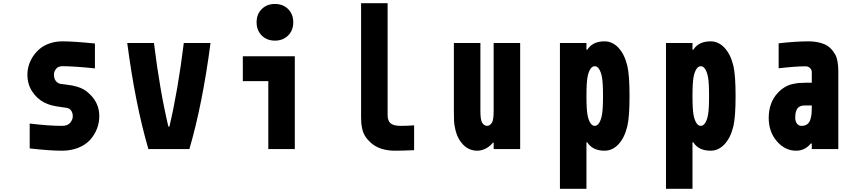

<svg xmlns="http://www.w3.org/2000/svg" viewBox="-20 -937 5373 1207"><path d="M369.1 10.4Q294.3 10.4 166.7 -3.9V-160.2Q288.4 -145.8 369.1 -145.8Q405.6 -145.8 421.5 -165.4Q437.5 -184.9 437.5 -205.7Q437.5 -227.2 427.7 -241.2Q418 -255.2 401.7 -258.5Q390 -261.1 360.7 -264.6Q331.4 -268.2 306.3 -274.4Q281.2 -280.6 257.2 -293Q212.2 -316.4 182.3 -362Q152.3 -407.6 152.3 -468.1Q152.3 -496.7 160.8 -525.7Q169.3 -554.7 187.2 -582Q205.1 -609.4 230.5 -630.5Q255.9 -651.7 292.6 -664.4Q329.4 -677.1 372.4 -677.1Q444.7 -677.1 576.8 -663.4V-507.2Q443.4 -520.8 372.4 -520.8Q345.1 -520.8 332 -503.6Q319 -486.3 319 -469.4Q319 -442.7 331.4 -427.4Q343.8 -412.1 362 -409.5Q370.4 -408.2 394.9 -405.3Q419.3 -402.3 432.9 -399.7Q446.6 -397.1 467.8 -391Q488.9 -384.8 507.2 -374Q525.4 -363.3 542.3 -347Q604.2 -289.1 604.2 -207Q604.2 -165.4 589.2 -127Q574.2 -88.5 546.2 -57.6Q518.2 -26.7 472.3 -8.1Q426.4 10.4 369.1 10.4Z M947.9 -666.7Q984.4 -369.1 1038.4 -141.3H1044.9Q1099 -369.8 1135.4 -666.7H1303.4Q1253.3 -283.2 1170.6 0H912.8Q830.1 -283.2 779.9 -666.7Z M1666.7 0V-427.1H1506.5V-583.3H1833.3V0ZM1625.3 -879.9Q1657.6 -912.1 1708.3 -912.1Q1759.1 -912.1 1791.3 -879.9Q1823.6 -847.7 1823.6 -796.9Q1823.6 -746.1 1791.3 -713.9Q1759.1 -681.6 1708.3 -681.6Q1657.6 -681.6 1625.3 -713.9Q1593.1 -746.1 1593.1 -796.9Q1593.1 -847.7 1625.3 -879.9Z M2583.3 7.2Q2500.7 10.4 2463.5 10.4Q2368.5 10.4 2313.2 -37.8Q2291 -57.3 2277 -78.8Q2263 -100.3 2257.8 -124.3Q2252.6 -148.4 2251.3 -162.8Q2250 -177.1 2250 -200.5V-916.7H2416.7V-213.5Q2416.7 -178.4 2434.9 -162.1Q2453.1 -145.8 2500 -145.8Q2544.3 -145.8 2583.3 -149.1Z M2979.8 10.4Q2910.2 10.4 2867.2 -59.2Q2851.6 -85.3 2843.4 -119.1Q2835.3 -153 2834.3 -175.5Q2833.3 -197.9 2833.3 -238.9V-666.7H3000V-238.9Q3000 -186.2 3009.8 -168Q3022.1 -145.8 3041.7 -145.8Q3061.2 -145.8 3073.6 -168Q3083.3 -186.2 3083.3 -238.9V-666.7H3250V0H3083.3V-40.4H3078.8Q3060.5 -16.9 3033.9 -3.3Q3007.2 10.4 2979.8 10.4Z M3780.6 -677.1Q3830.1 -677.1 3868.2 -636.4Q3906.2 -595.7 3923.8 -522.8Q3937.5 -464.2 3937.5 -333.3Q3937.5 -202.5 3923.8 -143.9Q3906.2 -71 3868.2 -30.3Q3830.1 10.4 3780.6 10.4Q3705.1 10.4 3671.9 -42.3H3666.7V250H3500V-666.7H3666.7V-624.3H3671.9Q3705.1 -677.1 3780.6 -677.1ZM3673.2 -451.2Q3666.7 -416 3666.7 -333.3Q3666.7 -250.7 3673.2 -215.5Q3678.4 -185.5 3690.1 -165.7Q3701.8 -145.8 3718.8 -145.8Q3735.7 -145.8 3747.4 -165.7Q3759.1 -185.5 3764.3 -215.5Q3770.8 -250.7 3770.8 -333.3Q3770.8 -416 3764.3 -451.2Q3759.1 -481.1 3747.4 -501Q3735.7 -520.8 3718.8 -520.8Q3701.8 -520.8 3690.1 -501Q3678.4 -481.1 3673.2 -451.2Z M4447.3 -677.1Q4496.7 -677.1 4534.8 -636.4Q4572.9 -595.7 4590.5 -522.8Q4604.2 -464.2 4604.2 -333.3Q4604.2 -202.5 4590.5 -143.9Q4572.9 -71 4534.8 -30.3Q4496.7 10.4 4447.3 10.4Q4371.7 10.4 4338.5 -42.3H4333.3V250H4166.7V-666.7H4333.3V-624.3H4338.5Q4371.7 -677.1 4447.3 -677.1ZM4339.8 -451.2Q4333.3 -416 4333.3 -333.3Q4333.3 -250.7 4339.8 -215.5Q4345.1 -185.5 4356.8 -165.7Q4368.5 -145.8 4385.4 -145.8Q4402.3 -145.8 4414.1 -165.7Q4425.8 -185.5 4431 -215.5Q4437.5 -250.7 4437.5 -333.3Q4437.5 -416 4431 -451.2Q4425.8 -481.1 4414.1 -501Q4402.3 -520.8 4385.4 -520.8Q4368.5 -520.8 4356.8 -501Q4345.1 -481.1 4339.8 -451.2Z M5083.3 -274.1H5039.1Q5007.2 -274.1 4993.2 -255.5Q4979.2 -237 4979.2 -197.3Q4979.2 -175.1 4989.6 -160.5Q5000 -145.8 5019.5 -145.8Q5041.7 -145.8 5055.7 -156.9Q5069.7 -168 5075.2 -188.5Q5080.7 -209 5082 -223.3Q5083.3 -237.6 5083.3 -259.1ZM5062.5 -677.1Q5118.5 -677.1 5160.8 -659.8Q5203.1 -642.6 5230.5 -594.4Q5250 -559.9 5250 -487.6V0H5083.3V-34.5H5076.8Q5040.4 10.4 4984.4 10.4Q4915.4 10.4 4863.9 -48.8Q4812.5 -108.1 4812.5 -196Q4812.5 -291.7 4869.8 -353.5Q4890.6 -375.7 4914.4 -389.6Q4938.2 -403.6 4963.2 -408.9Q4988.3 -414.1 5003.6 -415.4Q5018.9 -416.7 5040.4 -416.7H5083.3V-484.4Q5083.3 -497.4 5072.3 -508.8Q5061.2 -520.2 5043.6 -520.2Q4983.7 -520.2 4875 -507.8V-664.7Q4982.4 -677.1 5062.5 -677.1Z"/></svg>

Font: Monoid
Style: Bold
Weight: 700
Width: 4
Designer: Andreas Larsen (@larsenwork)
Version: Version 0.61